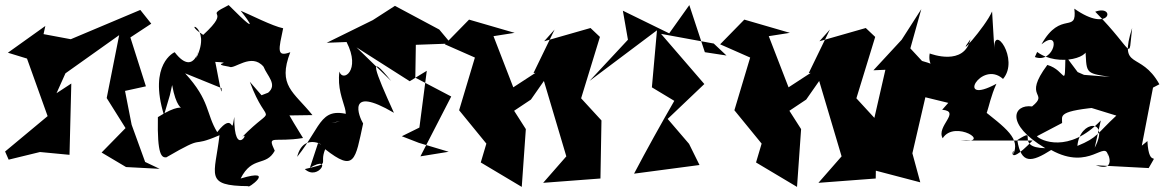

<svg xmlns="http://www.w3.org/2000/svg" viewBox="-51 -636 4573 754"><path d="M519 0 466 -146 440 -279 522 -297 461 -489 543 -543 500 -597 227 -482 120 -502 127 -534 -20 -429 55 -406 136 -180 -31 -41 -17 -9 106 -39 222 -28 229 -308 171 -270 206 -348 417 -498 368 -251 442 -133 348 -37 444 20 576 27Z M616 -262 625 -302C655 -133 718 -271 569 -176C566 -25 584 -17 602 -18C767 -114 686 -51 811 -105C793 52 749 94 925 95C914 111 1041 21 894 65C940 -26 993 20 1028 -44C997 -110 1024 -75 1139 -94C1027 -272 1046 -285 1039 -182L1176 -184C1102 -276 1038 -299 1089 -431C1033 -410 1044 -443 1061 -525C1020 -533 930 -579 894 -594C894 -594 1000 -462 847 -616C740 -562 866 -608 747 -499C654 -558 786 -539 719 -407C737 -488 720 -320 635 -431C634 -431 531 -385 593 -184ZM976 -262 930 -315C1001 -123 1038 -239 898 -96C936 -132 868 -8 869 -177C855 -90 871 -207 802 -117C757 -191 775 -240 676 -348L819 -290C823 -230 795 -397 794 -393C878 -389 766 -387 849 -374C868 -361 936 -431 984 -374C998 -338 1040 -304 1002 -272Z M1674 -520 1500 -613 1413 -557 1232 -468 1310 -471C1368 -358 1294 -312 1282 -355C1265 -228 1366 -168 1251 -153L1351 -176C1204 -229 1219 -149 1116 -20C1142 -127 1244 -49 1198 -74L1166 23C1258 -32 1200 78 1146 28C1254 3 1200 14 1226 -50C1342 41 1344 -7 1375 -151C1359 -177 1307 -304 1496 -193C1421 -358 1390 -437 1485 -318L1349 -450L1558 -317L1625 -358L1596 -135L1527 -101L1594 -75L1711 -40L1600 -22L1721 -257L1580 -331L1582 -460L1720 -465Z M2127 -520 2044 -349 2052 -350 1848 -217 1981 -251 1887 -494 1970 -507 1791 -559 1696 -462 1814 -410 1752 -203 1859 -72 1837 2 1998 98 2014 -129 1968 -201 2034 -245 2085 -318 2173 -22 2082 82 2307 65 2311 -163 2209 -274 2221 -217 2305 -491 2268 -526 2086 -474Z M2802 -418 2717 -431 2656 -616 2577 -505 2395 -594 2415 -480 2264 -318 2529 -517 2509 -293 2597 -240C2543 -146 2490 -51 2439 46L2696 12L2655 -71L2571 -169L2715 -306L2545 -503L2752 -465Z M3208 -520 3125 -349 3133 -350 2929 -217 3062 -251 2968 -494 3051 -507 2872 -559 2777 -462 2895 -410 2833 -203 2940 -72 2918 2 3079 98 3095 -129 3049 -201 3115 -245 3166 -318 3254 -22 3163 82 3388 65 3392 -163 3290 -274 3302 -217 3386 -491 3349 -526 3167 -474Z M3649 -205C3725 -198 3624 -140 3651 -93C3698 -168 3852 -70 3722 -84H4004C3884 40 3941 -84 3927 -27C3958 -92 3903 -130 3794 -216C3829 -136 3819 -212 3862 -307C3697 -218 3803 -403 3888 -326C3954 -403 3847 -550 3854 -441L3845 -591C3818 -529 3695 -393 3760 -482C3735 -375 3606 -424 3600 -426C3582 -325 3744 -349 3562 -399L3692 -265L3524 -446L3567 -600L3490 -480L3379 -360L3426 -362L3380 -161L3375 -44L3376 31L3563 80L3532 -34L3583 -254L3673 -232Z M4433 -64 4477 -292 4502 -305C4428 -439 4341 -356 4395 -526C4379 -391 4407 -431 4250 -590C4332 -620 4311 -501 4168 -602C4180 -500 4115 -598 4039 -462C4120 -528 4090 -383 4013 -412L4022 -432C4105 -370 4249 -413 4211 -457C4217 -346 4206 -350 4308 -334L4206 -342L4181 -353L4133 -417C4130 -279 4136 -360 4062 -381C3962 -247 4072 -275 4002 -218C3929 -228 3894 -149 4054 -54C3928 -56 4033 -142 3944 -86C3959 10 4000 2 4077 -47C4230 38 4290 -92 4301 -22C4286 -65 4347 46 4252 13L4460 24C4505 -55 4461 37 4455 -82ZM4120 -153C4121 -182 4096 -201 4288 -217L4216 -218L4333 -182C4256 -111 4261 -96 4180 -63C4189 -166 4310 -172 4248 -56L4272 -163C4146 -31 4034 -85 4021 -101Z"/></svg>

Font: Asimov Silicon
Style: Regular
Weight: 400
Designer: Google
Version: Version 2.000980; 2014